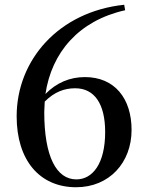

<svg xmlns="http://www.w3.org/2000/svg" viewBox="-20 -771 619 807"><path d="M300 16C439 16 533 -87 533 -225C533 -357 462 -447 337 -447C273 -447 217 -423 171 -376C197 -550 310 -684 506 -728L502 -751C227 -722 50 -519 50 -282C50 -98 146 16 300 16ZM168 -344C209 -385 251 -400 296 -400C376 -400 422 -336 422 -216C422 -83 369 -17 301 -17C217 -17 166 -113 166 -300Z"/></svg>

Font: Noto Serif CJK HK SemiBold
Style: Regular
Weight: 600
Designer: Ryoko NISHIZUKA 西塚涼子 (kana & ideographs); Frank Grießhammer (Latin, Greek & Cyrillic); Wenlong ZHANG 张文龙 (bopomofo); San
Foundry: Adobe
Version: Version 2.001;hotconv 1.1.0;makeotfexe 2.6.0